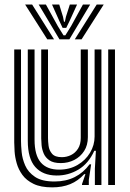

<svg xmlns="http://www.w3.org/2000/svg" viewBox="-20 -819 576 850"><path d="M211 10.5Q160.5 10.5 128.8 -4.9Q97 -20.2 79.2 -44.6Q61.5 -69 53.9 -96.4Q46.2 -123.8 44.6 -148.4Q43 -173 43 -188.2V-600H73V-194.2Q73 -175.8 75.8 -146.1Q78.5 -116.5 91.5 -86.5Q104.5 -56.5 135 -36Q165.5 -15.5 221 -15.5Q271.8 -15.5 310.8 -35.1Q349.8 -54.8 376.5 -91.5H383.5L373.2 -22.5V0H343.2L343 -4L358.2 -48H352.8Q325.5 -18 290.8 -3.8Q256 10.5 211 10.5ZM459 0V-600H489V0ZM249 -97Q216.5 -97 198.8 -109.2Q181 -121.5 173.4 -139.6Q165.8 -157.8 164.1 -176Q162.5 -194.2 162.5 -206.2V-600H192.5V-208Q192.5 -193.5 195 -173.5Q197.5 -153.5 210.4 -138.4Q223.2 -123.2 253.8 -123.2Q275.2 -123.2 294.4 -132.6Q313.5 -142 325.5 -161Q337.5 -180 337.5 -208.8V-600H369V-212Q369 -176.2 352.5 -150.5Q336 -124.8 308.8 -110.9Q281.5 -97 249 -97ZM230 -42Q169 -42.5 136 -79.9Q103 -117.2 103 -196.2V-600H133V-200.2Q133 -132 160.4 -100Q187.8 -68 241.5 -68Q287.8 -68 323.1 -88.6Q358.5 -109.2 378.6 -142.8Q398.8 -176.2 398.8 -214.8V-600H429V0H400V-72L404.5 -151.5H397.5Q372 -95 327 -68.2Q282 -41.5 230 -42ZM91.2 -799H122.2L219.2 -645H189.2ZM151.2 -799H183.2L236 -703.2L261.2 -662.5H269.2L294.5 -703L347.2 -799H379.2L287.2 -645H243.2ZM210.2 -799H242.2L259 -744.5L263.2 -722.8H267.2L271.8 -744.5L289.2 -799H321.2L289 -728.2L273.2 -695.5H257.2L241.8 -728.2ZM408.2 -799H439.2L341.2 -645H311.2Z"/></svg>

Font: Big Shoulders Inline Text Thin Black
Style: Regular
Weight: 900
Version: Version 2.002